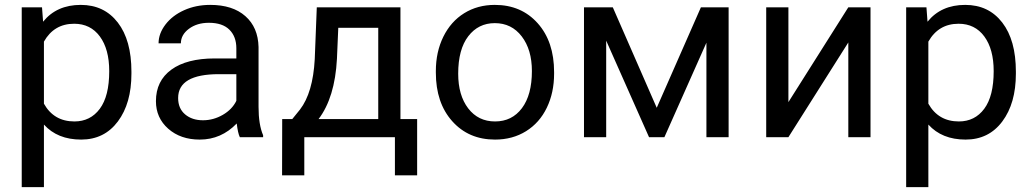

<svg xmlns="http://www.w3.org/2000/svg" viewBox="-20 -558 4199 781"><path d="M514.6 -258.3Q514.6 -137.7 459.5 -64Q404.3 9.8 310.1 9.8Q213.9 9.8 158.7 -51.3V203.1H68.4V-528.3H150.9L155.3 -469.7Q210.4 -538.1 308.6 -538.1Q403.8 -538.1 459.2 -466.3Q514.6 -394.5 514.6 -266.6ZM424.3 -268.6Q424.3 -357.9 386.2 -409.7Q348.1 -461.4 281.7 -461.4Q199.7 -461.4 158.7 -388.7V-136.2Q199.2 -64 282.7 -64Q347.7 -64 386 -115.5Q424.3 -167 424.3 -268.6Z M955.6 0Q947.8 -15.6 942.9 -55.7Q879.9 9.8 792.5 9.8Q714.4 9.8 664.3 -34.4Q614.3 -78.6 614.3 -146.5Q614.3 -229 677 -274.7Q739.7 -320.3 853.5 -320.3H941.4V-361.8Q941.4 -409.2 913.1 -437.3Q884.8 -465.3 829.6 -465.3Q781.2 -465.3 748.5 -440.9Q715.8 -416.5 715.8 -381.8H625Q625 -421.4 653.1 -458.3Q681.2 -495.1 729.2 -516.6Q777.3 -538.1 835 -538.1Q926.3 -538.1 978 -492.4Q1029.8 -446.8 1031.7 -366.7V-123.5Q1031.7 -50.8 1050.3 -7.8V0ZM805.7 -68.8Q848.1 -68.8 886.2 -90.8Q924.3 -112.8 941.4 -147.9V-256.3H870.6Q704.6 -256.3 704.6 -159.2Q704.6 -116.7 732.9 -92.8Q761.2 -68.8 805.7 -68.8Z M1168.9 -73.7 1200.2 -112.3Q1252.9 -180.7 1260.3 -317.4L1268.6 -528.3H1608.9V-73.7H1676.8V155.3H1586.4V0H1217.8V155.3H1127.4L1127.9 -73.7ZM1275.9 -73.7H1518.6V-444.8H1356L1350.6 -318.8Q1342.3 -161.1 1275.9 -73.7Z M1752.9 -269Q1752.9 -346.7 1783.4 -408.7Q1814 -470.7 1868.4 -504.4Q1922.9 -538.1 1992.7 -538.1Q2100.6 -538.1 2167.2 -463.4Q2233.9 -388.7 2233.9 -264.6V-258.3Q2233.9 -181.2 2204.3 -119.9Q2174.8 -58.6 2119.9 -24.4Q2064.9 9.8 1993.7 9.8Q1886.2 9.8 1819.6 -64.9Q1752.9 -139.6 1752.9 -262.7ZM1843.8 -258.3Q1843.8 -170.4 1884.5 -117.2Q1925.3 -64 1993.7 -64Q2062.5 -64 2103 -117.9Q2143.6 -171.9 2143.6 -269Q2143.6 -356 2102.3 -409.9Q2061 -463.9 1992.7 -463.9Q1925.8 -463.9 1884.8 -410.6Q1843.8 -357.4 1843.8 -258.3Z M2651.4 -119.6 2831.1 -528.3H2943.8V0H2853.5V-384.3L2682.6 0H2620.1L2445.8 -392.6V0H2355.5V-528.3H2472.7Z M3430.7 -528.3H3521V0H3430.7V-385.3L3187 0H3096.7V-528.3H3187V-142.6Z M4112.3 -258.3Q4112.3 -137.7 4057.1 -64Q4002 9.8 3907.7 9.8Q3811.5 9.8 3756.3 -51.3V203.1H3666V-528.3H3748.5L3752.9 -469.7Q3808.1 -538.1 3906.2 -538.1Q4001.5 -538.1 4056.9 -466.3Q4112.3 -394.5 4112.3 -266.6ZM4022 -268.6Q4022 -357.9 3983.9 -409.7Q3945.8 -461.4 3879.4 -461.4Q3797.4 -461.4 3756.3 -388.7V-136.2Q3796.9 -64 3880.4 -64Q3945.3 -64 3983.6 -115.5Q4022 -167 4022 -268.6Z"/></svg>

Font: Noboto
Style: Regular
Weight: 400
Designer: Google
Version: Version 2.001101; 2014